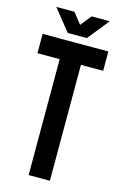

<svg xmlns="http://www.w3.org/2000/svg" viewBox="-128 -904 612 960"><g transform="rotate(15 178.0 -424.0)"><path d="M8 -600V-700H348V-600H233V0H123V-600ZM39 -848H133L177 -792L222 -848H316L227 -737H128Z"/></g></svg>

Font: Bebas Neue
Style: Regular
Weight: 400
Designer: Ryoichi Tsunekawa
Foundry: Ryoichi Tsunekawa
Version: Version 1.400